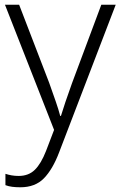

<svg xmlns="http://www.w3.org/2000/svg" viewBox="-20 -552 510 813"><path d="M1 -532H61L188 -202Q204 -157 216 -122.5Q228 -88 235 -61H238Q253 -111 285 -200L409 -532H470L230 94Q203 165 166 203Q129 241 66 241Q47 241 31.5 239Q16 237 3 232V184Q15 188 29 190.5Q43 193 59 193Q101 193 127.5 167Q154 141 175 87L209 -2Z"/></svg>

Font: Noto Sans Lao Looped Light
Style: Regular
Weight: 300
Designer: Mark Frömberg, Ben Mitchell
Foundry: The Fontpad Ltd
Version: Version 1.002; ttfautohint (v1.8.4.7-5d5b)